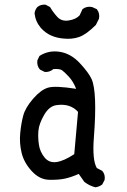

<svg xmlns="http://www.w3.org/2000/svg" viewBox="-20 -760 540 817"><path d="M386 37Q361 31 339 14L315 -20Q284 -6 256.5 0Q229 6 188.5 5Q148 4 115 -32Q82 -68 72 -109.5Q62 -151 66 -193Q70 -235 79 -268.5Q88 -302 121 -340Q154 -378 184.5 -387Q215 -396 304 -382Q292 -413 273 -433.5Q254 -454 244 -461Q234 -468 207 -466Q191 -452 170 -454L150 -464Q136 -480 139 -503L148 -522Q187 -547 234.5 -539.5Q282 -532 320 -491Q358 -450 370 -423Q382 -396 384.5 -334Q387 -272 379.5 -175.5Q372 -79 392 -45L415 -33Q429 -17 425 6L415 25Q402 35 386 37ZM296 -104 312 -284Q296 -302 273 -309.5Q250 -317 219.5 -312.5Q189 -308 167.5 -270.5Q146 -233 143.5 -204Q141 -175 145.5 -144.5Q150 -114 169.5 -90Q189 -66 220.5 -70.5Q252 -75 296 -104ZM250 -596Q223 -598 198.5 -608.5Q174 -619 154 -641Q131 -668 127 -703Q129 -719 139 -730Q153 -742 174 -740L193 -730Q205 -709 223.5 -688.5Q242 -668 273 -673Q304 -678 319 -695L331 -721Q349 -735 372 -730L392 -721Q406 -703 401 -680L388 -654Q347 -613 316.5 -602.5Q286 -592 250 -596Z"/></svg>

Font: NaniFont Regular
Style: Regular
Weight: 400
Designer: Nanigashitei
Version: Version 1.036